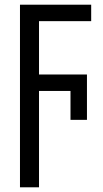

<svg xmlns="http://www.w3.org/2000/svg" viewBox="-20 -557 440 817"><path d="M65 240V-537H368V-467H146V-240H350V-47H280V-170H146V240Z"/></svg>

Font: Noto Sans UI Cond
Style: Regular
Weight: 400
Width: 3
Designer: Monotype Design Team
Foundry: Monotype Imaging Inc.
Version: Version 1.001